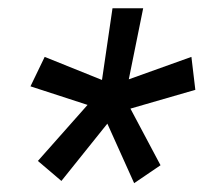

<svg xmlns="http://www.w3.org/2000/svg" viewBox="-20 -731 483 455"><path d="M69.8 -349.6 187.5 -482.4 52.2 -526.4 85.9 -596.2 221.7 -541.5 246.6 -711.4H319.3L285.2 -543L433.6 -596.2L442.9 -518.1L289.1 -473.6L360.4 -339.4L297.9 -296.9L234.4 -438L125.5 -302.2Z"/></svg>

Font: Roboto Condensed
Style: Italic
Weight: 400
Italic angle: -12°
Designer: Christian Robertson
Foundry: Google
Version: Version 3.0